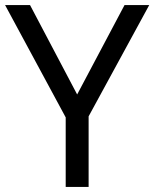

<svg xmlns="http://www.w3.org/2000/svg" viewBox="-20 -734 606 754"><path d="M283 -363 469 -714H566L328 -277V0H238V-273L0 -714H98Z"/></svg>

Font: Noto Sans Cherokee
Style: Regular
Weight: 400
Designer: Monotype Design Team
Foundry: Monotype Imaging Inc.
Version: Version 2.001